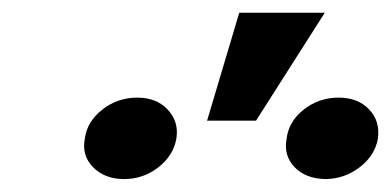

<svg xmlns="http://www.w3.org/2000/svg" viewBox="-20 -881 605 297"><path d="M300.3 -694.3 350.1 -861.3H482.4L376 -694.3ZM111.3 -667Q114.7 -692.9 138.2 -711.4Q161.6 -730 192.4 -730Q222.2 -730 239.5 -711.4Q256.8 -692.9 252.9 -667Q248.5 -640.6 225.1 -622.3Q201.7 -604 171.9 -604Q142.1 -604 124 -622.3Q106 -640.6 111.3 -667ZM423.3 -666Q426.3 -692.9 449.7 -711.4Q473.1 -730 503.9 -730Q533.7 -730 551 -711.7Q568.4 -693.4 564.5 -666Q559.6 -640.1 536.4 -622.3Q513.2 -604.5 483.9 -604Q452.6 -604.5 435.5 -622.6Q418.5 -640.6 423.3 -666Z"/></svg>

Font: Inter Tight
Style: Bold Italic
Weight: 700
Italic angle: -9.39999°
Designer: Rasmus Andersson
Foundry: rsms
Version: Version 3.004